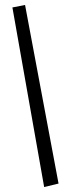

<svg xmlns="http://www.w3.org/2000/svg" viewBox="-20 -740 286 774"><path d="M30 -710 81 -720 216 0 158 14Z"/></svg>

Font: Bahianita
Style: Regular
Weight: 400
Designer: Pablo Cosgaya & Dani Raskovsky
Foundry: Pablo Cosgaya & Dani Raskovsky
Version: Version 1.008